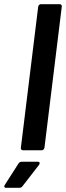

<svg xmlns="http://www.w3.org/2000/svg" viewBox="-58 -720 316 920"><path d="M42 -12 125 -688Q126 -693 129.5 -696.5Q133 -700 138 -700H228Q233 -700 236 -696.5Q239 -693 238 -688L155 -12Q154 -7 150.5 -3.5Q147 0 142 0H52Q47 0 44 -3.5Q41 -7 42 -12ZM-35 166 31 63Q36 55 47 55H123Q132 55 132 62Q132 65 129 70L50 172Q44 180 35 180H-29Q-35 180 -37 176Q-39 172 -35 166Z"/></svg>

Font: Barlow SemiBold
Style: Italic
Weight: 600
Italic angle: -7°
Designer: Jeremy Tribby
Foundry: Tribby Type
Version: Version 1.408